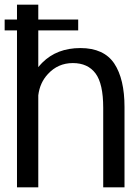

<svg xmlns="http://www.w3.org/2000/svg" viewBox="-23 -805 582 825"><path d="M-3 -674.5H50V0H141.5V-395.5C146 -431.5 159.5 -462 183 -487C211.5 -518 247 -534 290 -534C333 -534 365.5 -519 387.5 -489.5C409.5 -460 420.5 -411 420.5 -341.5V0H512V-345C512 -425 497.5 -487.5 468 -532C438.5 -576 390 -598.5 322.5 -598.5C255 -598.5 200.5 -577.5 158.5 -535.5C152.5 -529.5 147 -523 141.5 -516.5V-674.5H313V-721H141.5V-785H50V-721H-3Z"/></svg>

Font: Anybody
Style: Regular
Weight: 400
Designer: Tyler Finck
Foundry: Etcetera Type Company
Version: Version 1.110